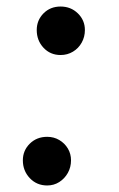

<svg xmlns="http://www.w3.org/2000/svg" viewBox="-20 -567 363 588"><path d="M124.5 1Q92.5 1 71.2 -21.5Q50 -44 50 -76Q50 -106 71.2 -127Q92.5 -148 124.5 -148Q145 -148 161.5 -138.2Q178 -128.5 187.8 -112.2Q197.5 -96 197.5 -76Q197.5 -55 187.8 -37.5Q178 -20 161.5 -9.5Q145 1 124.5 1ZM165.5 -398.5Q134 -398.5 113.2 -420.8Q92.5 -443 92.5 -475Q92.5 -505 113.2 -526Q134 -547 165.5 -547Q197 -547 218.5 -526Q240 -505 240 -475Q240 -454 230.2 -436.5Q220.5 -419 203.5 -408.8Q186.5 -398.5 165.5 -398.5Z"/></svg>

Font: Edu SA Hand Medium
Style: Regular
Weight: 500
Designer: Tina and Corey Anderson, Eben Sorkin, Mirko Velimirovic
Foundry: Google for Education
Version: Version 2.000